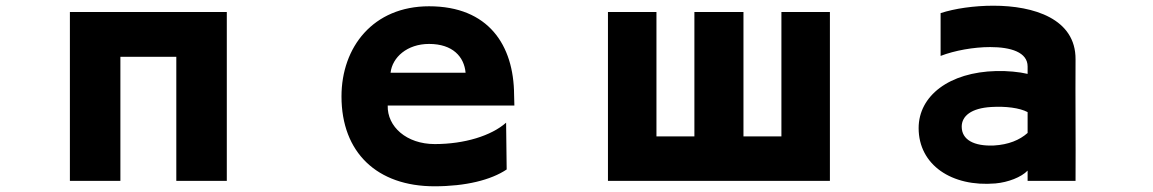

<svg xmlns="http://www.w3.org/2000/svg" viewBox="-20 -570 4040 673"><path d="M598 -371V64H775V-528H225V64H402V-371Z M1339 -200H1783C1783 -200 1782 -227 1782 -238C1781 -412 1692 -548 1484 -548C1288 -548 1177 -405 1177 -232C1177 -35 1302 83 1503 83C1612 83 1701 61 1756 24L1754 -140C1702 -94 1608 -65 1504 -65C1405 -65 1337 -126 1339 -200ZM1612 -315H1349C1355 -369 1407 -416 1484 -416C1567 -416 1607 -371 1612 -315Z M2111 -528V64H2889V-528H2719V-92H2586V-528H2414V-92H2281V-528Z M3582 28V64H3750C3751 -81 3749 -221 3750 -362C3751 -504 3604 -550 3462 -550C3394 -550 3326 -540 3277 -524V-374C3326 -393 3393 -405 3451 -405C3523 -405 3582 -387 3582 -337V-311C3553 -318 3510 -322 3472 -321C3307 -317 3200 -234 3200 -121C3200 8 3316 86 3469 73C3514 69 3560 51 3582 28ZM3582 -177V-104C3554 -79 3515 -63 3464 -60C3394 -57 3351 -80 3351 -126C3351 -163 3384 -191 3455 -195C3505 -198 3554 -192 3582 -177Z"/></svg>

Font: LINE Seed JP_OTF ExtraBold
Style: Regular
Weight: 800
Designer: LY Corporation & Fontrix & Fontworks
Version: Version 1.013